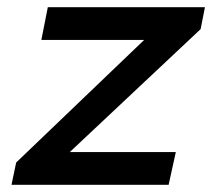

<svg xmlns="http://www.w3.org/2000/svg" viewBox="-20 -514 590 534"><path d="M381 -403H95L113 -494H550L538 -433L174 -91H469L449 0H12L25 -62Z"/></svg>

Font: Codetta
Style: Bold Italic
Weight: 700
Italic angle: -11°
Designer: Ulrich Proeller
Foundry: PROSA GmbH
Version: Version 2.00;September 29, 2018;FontCreator 11.5.0.2427 64-b